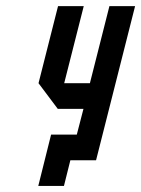

<svg xmlns="http://www.w3.org/2000/svg" viewBox="-20 -520 458 623"><path d="M229.2 -83.3 250.8 -166.7H167.5L105 -250L168.3 -500H251.7L188.3 -250H271.7L335 -500H418.3L291.7 0H208.3L187.5 83.3H104.2L145.8 -83.3Z"/></svg>

Font: Yulong
Style: Italic
Weight: 400
Italic angle: -14.25°
Designer: GGBotNet
Foundry: f0n7.com
Version: 1.00